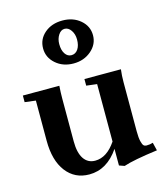

<svg xmlns="http://www.w3.org/2000/svg" viewBox="-113 -830 803 931"><g transform="rotate(-15 288.5 -364.5)"><path d="M287.1 -528.3Q233.9 -528.3 198 -559.8Q162.1 -591.3 162.1 -636.7Q162.1 -683.1 197.5 -713.4Q232.9 -743.7 287.1 -743.7Q340.8 -743.7 376.7 -712.9Q412.6 -682.1 412.6 -636.7Q412.6 -591.3 376 -559.8Q339.4 -528.3 287.1 -528.3ZM287.1 -569.8Q307.6 -569.8 320.1 -588.1Q332.5 -606.4 332.5 -636.7Q332.5 -663.6 319.1 -682.9Q305.7 -702.1 287.1 -702.1Q268.6 -702.1 255.9 -682.6Q243.2 -663.1 243.2 -636.7Q243.2 -606.4 255.4 -588.1Q267.6 -569.8 287.1 -569.8ZM221.7 11.2Q148.9 11.2 106 -44.9Q63 -101.1 63 -200.2V-401.9L8.3 -408.7V-441.9H191.4Q189 -407.7 189 -377V-163.1Q189 -106 209.2 -75.9Q229.5 -45.9 266.1 -45.9Q324.7 -45.9 370.6 -113.8V-402.3L317.4 -408.7V-441.9H500.5Q496.6 -410.6 496.6 -377V-131.3Q496.6 -99.1 501 -81.1Q505.4 -63 511 -57.9Q516.6 -52.7 524.9 -52.7Q543.5 -52.7 557.6 -57.6L567.4 -17.1Q445.3 -1 397 15.6L370.6 6.3V-77.1Q310.5 11.2 221.7 11.2Z"/></g></svg>

Font: Elstob 10pt
Style: Bold
Weight: 700
Designer: Peter S. Baker
Version: Version 1.015